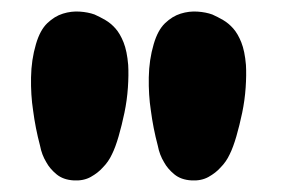

<svg xmlns="http://www.w3.org/2000/svg" viewBox="-20 -790 488 331"><path d="M201 -678Q202 -661 200.5 -639Q199 -617 194.5 -595.5Q190 -574 184.5 -555Q179 -536 173 -524Q167 -511 157 -501Q149 -492 136.5 -485Q124 -478 107 -479Q89 -480 77.5 -489.5Q66 -499 60 -510Q52 -523 49 -539Q41 -569 37 -600Q33 -626 33.5 -656.5Q34 -687 42 -714Q49 -738 61.5 -750Q74 -762 88.5 -766.5Q103 -771 117.5 -770Q132 -769 143 -765Q152 -761 161.5 -755.5Q171 -750 179 -741Q187 -732 193 -717Q199 -702 201 -678ZM404 -678Q405 -661 403.5 -639Q402 -617 397.5 -595.5Q393 -574 387.5 -555Q382 -536 376 -524Q370 -511 360 -501Q352 -492 339.5 -485Q327 -478 310 -479Q292 -480 280.5 -489.5Q269 -499 263 -510Q255 -523 252 -539Q244 -569 240 -600Q236 -626 236.5 -656.5Q237 -687 245 -714Q252 -738 264.5 -750Q277 -762 291.5 -766.5Q306 -771 320.5 -770Q335 -769 346 -765Q355 -761 364.5 -755.5Q374 -750 382 -741Q390 -732 396 -717Q402 -702 404 -678Z"/></svg>

Font: Sniglet
Style: ExtraBold
Weight: 800
Version: Version 2.000; ttfautohint (v0.95) -l 8 -r 50 -G 200 -x 14 -